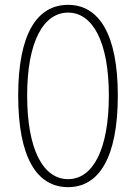

<svg xmlns="http://www.w3.org/2000/svg" viewBox="-20 -759 561 792"><path d="M261 13C388 13 466 -109 466 -365C466 -618 388 -739 261 -739C132 -739 55 -618 55 -365C55 -109 132 13 261 13ZM261 -20C158 -20 92 -142 92 -365C92 -585 158 -707 261 -707C363 -707 429 -585 429 -365C429 -142 363 -20 261 -20Z"/></svg>

Font: Harano Aji Gothic K1 ExtraLight
Style: Regular
Weight: 250
Foundry: Masamichi Hosoda
Version: HaranoAjiGothicK1-ExtraLight version 20230610;ttx 4.39.4